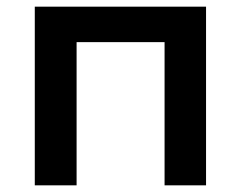

<svg xmlns="http://www.w3.org/2000/svg" viewBox="-20 -554 721 574"><path d="M84 0V-534H596V0H472V-457L501 -428H180L209 -457V0Z"/></svg>

Font: MOST Montserrat SemiBold
Style: Regular
Weight: 600
Designer: Julieta Ulanovsky
Foundry: Julieta Ulanovsky
Version: Version 8.000;March 11, 2024;FontCreator 15.0.0.2926 64-bit